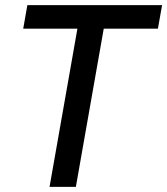

<svg xmlns="http://www.w3.org/2000/svg" viewBox="-20 -724 648 744"><path d="M382 -613H592L608 -704H86L70 -613H280L172 0H274Z"/></svg>

Font: Geom
Style: Italic
Weight: 400
Italic angle: -10°
Version: Version 1.102